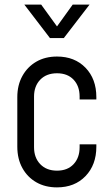

<svg xmlns="http://www.w3.org/2000/svg" viewBox="-20 -800 475 832"><path d="M227 12Q176 12 137.5 -10Q99 -32 77 -71.8Q55 -111.5 55 -164.5V-379Q55 -431 77 -470.8Q99 -510.5 137.5 -532.8Q176 -555 227 -555Q303.5 -555 350.5 -506.5Q397.5 -458 397.5 -379V-369H325V-381.5Q325 -427 298.8 -454.8Q272.5 -482.5 227 -482.5Q181.5 -482.5 154.5 -454.8Q127.5 -427 127.5 -381.5V-162Q127.5 -116.5 154.5 -88.5Q181.5 -60.5 227 -60.5Q272.5 -60.5 298.8 -88.5Q325 -116.5 325 -162V-174.5H397.5V-164.5Q397.5 -85.5 350.5 -36.8Q303.5 12 227 12ZM196.5 -635 85.5 -780H158.5L227 -685.5L295 -780H368L256.5 -635Z"/></svg>

Font: Mohave Light
Style: Regular
Weight: 400
Version: Version 2.003